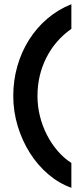

<svg xmlns="http://www.w3.org/2000/svg" viewBox="-20 -759 401 912"><path d="M319 133Q260 112 209.5 69Q159 26 122 -32.5Q85 -91 64 -160.5Q43 -230 43 -303Q43 -377 62.5 -445Q82 -513 118 -570Q154 -627 205 -670.5Q256 -714 319 -739V-622Q242 -568 200 -484.5Q158 -401 158 -303Q158 -255 169.5 -208Q181 -161 202.5 -119Q224 -77 253.5 -42.5Q283 -8 319 15Z"/></svg>

Font: Involve SemiBold
Style: Regular
Weight: 600
Designer: Stefan Peev
Foundry: Context Ltd.
Version: Version 1.001